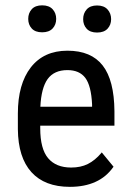

<svg xmlns="http://www.w3.org/2000/svg" viewBox="-20 -705 497 734"><path d="M332 -296.9V-306.2Q328.6 -377 306.2 -407.2Q283.7 -437 237.8 -437Q187 -437 162.1 -402.8Q137.7 -368.7 134.3 -296.9ZM345.2 -9.8Q303.7 9.3 247.1 9.3Q150.9 9.3 100.1 -46.9Q49.3 -103 48.3 -210.9V-271Q48.3 -383.3 97.7 -447.3Q147.5 -511.2 237.8 -511.2Q328.6 -511.2 372.6 -454.6Q416.5 -398.4 417.5 -279.8V-226.6V-224.6H415.5H133.8V-214.8Q133.8 -135.7 164.1 -100.1Q194.3 -64.5 252 -64.5Q288.6 -64.5 315.9 -78.1Q343.3 -91.8 367.7 -120.6L368.7 -122.6L370.1 -121.1L413.1 -68.8L414.1 -67.9L413.1 -66.4Q386.2 -28.3 345.2 -9.8ZM311.3 -595.2Q297.9 -609.9 297.9 -631.8Q297.9 -653.8 311.3 -668.9Q324.7 -684.1 351.1 -684.1Q377.4 -684.1 391.1 -668.9Q404.8 -653.8 404.8 -631.8Q404.8 -609.9 391.1 -595.2Q377.4 -580.6 351.1 -580.6Q324.7 -580.6 311.3 -595.2ZM101.3 -596.2Q87.9 -610.8 87.9 -632.8Q87.9 -654.8 101.3 -669.7Q114.7 -684.6 141.1 -684.6Q167.5 -684.6 181.2 -669.7Q194.8 -654.8 194.8 -632.8Q194.8 -610.8 181.2 -596.2Q167.5 -581.5 141.1 -581.5Q114.7 -581.5 101.3 -596.2Z"/></svg>

Font: MAUL Condensed
Style: Condensed Regular
Weight: 400
Designer: MAUL
Version: Version 1.0; 2020; ttfautohint (v1.8.3)